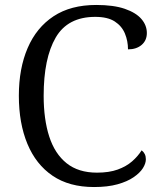

<svg xmlns="http://www.w3.org/2000/svg" viewBox="-20 -744 647 774"><path d="M359 10Q259 10 192 -35.5Q125 -81 90.5 -164Q56 -247 56 -358Q56 -468 91.5 -550.5Q127 -633 196 -678.5Q265 -724 368 -724Q438 -724 483 -708.5Q528 -693 550 -667.5Q572 -642 572 -611Q572 -581 551 -563Q530 -545 496 -545Q496 -579 483.5 -609Q471 -639 442.5 -657.5Q414 -676 364 -676Q253 -676 204.5 -592.5Q156 -509 156 -358Q156 -263 178.5 -193.5Q201 -124 248.5 -86Q296 -48 371 -48Q420 -48 454.5 -60.5Q489 -73 512.5 -93.5Q536 -114 551 -138Q559 -132 563.5 -123Q568 -114 568 -102Q568 -85 556 -66Q544 -47 518.5 -29.5Q493 -12 453.5 -1Q414 10 359 10Z"/></svg>

Font: Noto Serif Hentaigana EL
Style: Regular
Weight: 400
Designer: Kazuhiro Yamada
Foundry: nipponia
Version: Version 1.000